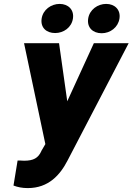

<svg xmlns="http://www.w3.org/2000/svg" viewBox="-20 -749 678 982"><path d="M103 -528 212 -12 191 24V25C175 59 152 73 103 73C97 73 91 72 83 72H70L49 200C70 208 93 213 122 213C229 213 288 145 326 71L638 -528H460L324 -231L282 -528ZM193 -654C186 -607 218 -580 262 -580C305 -580 346 -608 353 -654C360 -699 329 -729 285 -729C242 -729 200 -700 193 -654ZM431 -654C424 -608 455 -579 500 -579C544 -579 584 -609 591 -654C598 -699 567 -729 523 -729C480 -729 438 -700 431 -654Z"/></svg>

Font: Asimov Pro
Style: UltObl
Weight: 900
Designer: Google
Version: Version 2.000980; 2014